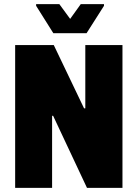

<svg xmlns="http://www.w3.org/2000/svg" viewBox="-20 -905 662 925"><path d="M53 0V-688H239L385 -383H391V-688H570V0H399L236 -347H231V0ZM237 -745 154 -877V-885H266L318 -814L369 -885H481V-877L397 -745Z"/></svg>

Font: Saira Semi Condensed ExtraBold
Style: Regular
Weight: 800
Width: 4
Designer: Hector Gatti with collaboration of the Omnibus-Type team
Foundry: Omnibus-Type
Version: Version 1.001; ttfautohint (v1.8)